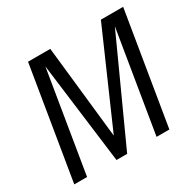

<svg xmlns="http://www.w3.org/2000/svg" viewBox="-157 -913 1115 1091"><g transform="rotate(-30 400.0 -367.5)"><path d="M32 0 153 -735H299L365 -128L631 -735H777L656 0H572L681 -663L379 0H309L225 -663L116 0Z"/></g></svg>

Font: Iosevka Aile Oblique
Style: Regular
Weight: 400
Italic angle: -9°
Designer: Belleve Invis
Foundry: Belleve Invis
Version: Version 31.1.0; ttfautohint (v1.8.4)